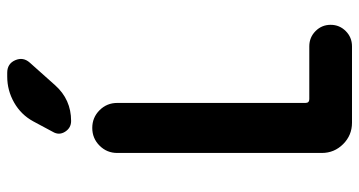

<svg xmlns="http://www.w3.org/2000/svg" viewBox="-255 -755 1010 540"><g transform="rotate(-90 250.0 -485.0)"><path d="M304.7 -969.7H315.4Q340.8 -969.7 350.6 -947.3Q360.4 -924.8 343.8 -906.2L280.3 -835Q240.2 -790 179.7 -790Q160.2 -790 149.4 -807.1Q138.7 -824.2 149.4 -841.8L178.7 -896.5Q197.3 -930.7 231.4 -950.2Q265.6 -969.7 304.7 -969.7ZM389.6 -120.1Q415 -120.1 432.6 -102.5Q450.2 -85 450.2 -60.1Q450.2 -35.2 432.6 -17.6Q415 0 389.6 0H174.8Q139.6 0 114.7 -24.9Q89.8 -49.8 89.8 -85V-660.2Q89.8 -689.5 110.4 -710Q130.9 -730.5 160.2 -730.5Q189.5 -730.5 210 -710Q230.5 -689.5 230.5 -660.2V-130.9Q230.5 -120.1 241.2 -120.1Z"/></g></svg>

Font: Rounded-X Mgen+ 2m bold
Style: Bold
Weight: 700
Designer: [Source Han Sans]
Ryoko NISHIZUKA  (kana & ideographs); Paul D. Hunt (Latin, Greek & Cyrillic); Wenlong ZHANG  (bopomofo
Version: Version 1.059.20150602